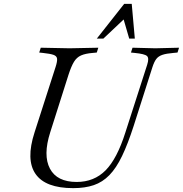

<svg xmlns="http://www.w3.org/2000/svg" viewBox="-20 -960 947 994"><path d="M359 14Q215 14 164 -59.5Q113 -133 159 -275L268 -614Q277 -642 275.5 -656Q274 -670 257 -676Q240 -682 202 -686L183 -688L191 -713L340 -710L489 -713L481 -688L460 -686Q422 -683 399.5 -673Q377 -663 363 -640Q349 -617 335 -574L240 -275Q202 -156 238.5 -87Q275 -18 377 -18Q467 -18 526.5 -78Q586 -138 629 -274L742 -625Q753 -659 741 -670Q729 -681 677 -686L658 -688L666 -713L784 -710L907 -713L899 -688L878 -686Q841 -683 820.5 -676Q800 -669 789 -654.5Q778 -640 769 -612L672 -308Q642 -215 612 -152.5Q582 -90 546.5 -53.5Q511 -17 465.5 -1.5Q420 14 359 14ZM481 -760 623 -940H662L678 -760H649L610 -894H657L515 -760Z"/></svg>

Font: Baskervville
Style: Italic
Weight: 400
Italic angle: -18°
Designer: ANRT
Foundry: ANRT
Version: Version 1.100